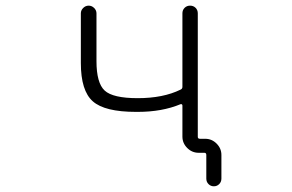

<svg xmlns="http://www.w3.org/2000/svg" viewBox="-20 -565 1040 683"><path d="M628.9 -517.6Q628.9 -529.3 636.7 -537.1Q644.5 -544.9 656.2 -544.9Q668 -544.9 675.8 -537.1Q683.6 -529.3 683.6 -517.6V-78.1Q683.6 -71.3 691.4 -71.3H710Q733.4 -71.3 750.5 -54.2Q767.6 -37.1 767.6 -13.7V70.3Q767.6 82 759.8 89.8Q752 97.7 740.7 97.7Q729.5 97.7 721.7 89.8Q713.9 82 713.9 70.3V-13.7Q713.9 -21.5 707 -21.5H686.5Q663.1 -21.5 646 -38.6Q628.9 -55.7 628.9 -79.1V-189.5Q628.9 -192.4 627 -193.8Q625 -195.3 622.1 -194.3Q556.6 -167 469.7 -167Q466.8 -167 463.9 -167Q352.5 -167 310.1 -204.6Q267.6 -242.2 267.6 -340.8V-517.6Q267.6 -528.3 275.9 -536.6Q284.2 -544.9 295.4 -544.9Q306.6 -544.9 314.9 -536.6Q323.2 -528.3 323.2 -517.6V-347.7Q323.2 -269.5 352.5 -242.7Q381.8 -215.8 469.7 -215.8Q560.5 -215.8 622.1 -246.1Q628.9 -249 628.9 -255.9Z"/></svg>

Font: Rounded Mgen+ 1mn light
Style: Regular
Weight: 200
Designer: [Source Han Sans]
Ryoko NISHIZUKA  (kana & ideographs); Paul D. Hunt (Latin, Greek & Cyrillic); Wenlong ZHANG  (bopomofo
Version: Version 1.059.20150602